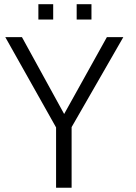

<svg xmlns="http://www.w3.org/2000/svg" viewBox="-20 -886 644 906"><path d="M411.6 -793.9V-866.2H341.8V-793.9ZM231 -793.9V-866.2H161.1V-793.9ZM317.9 0V-286.1L562 -710.9H484.4L282.7 -348.1L83.5 -710.9H4.9L244.6 -284.7V0Z"/></svg>

Font: Ride Light
Style: Regular
Weight: 300
Version: Version 3.000